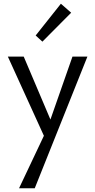

<svg xmlns="http://www.w3.org/2000/svg" viewBox="-20 -719 509 1028"><path d="M448 -416 166 289H82L215 8L22 -416H107L250 -79L368 -416ZM171 -529 306 -699 361 -651 207 -496Z"/></svg>

Font: Ysabeau Medium
Style: Regular
Weight: 500
Designer: Christian Thalmann (Catharsis Fonts)
Version: Version 0.003